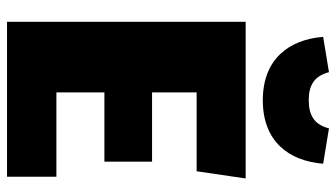

<svg xmlns="http://www.w3.org/2000/svg" viewBox="-230 -750 979 560"><g transform="rotate(90 260.0 -469.5)"><path d="M272 -746C392 -746 449 -822 457 -922L354 -939C343 -897 317 -880 272 -880C227 -880 201 -897 190 -939L87 -922C95 -822 152 -746 272 -746ZM500 -696H43V0H495V-144H249V-284H451V-423H249V-553H479Z"/></g></svg>

Font: Fira Sans Heavy
Style: Regular
Weight: 900
Designer: bBox Type GmbH & Carrois Corporate GbR & Edenspiekermann AG
Foundry: bBox Type GmbH & Carrois Corporate GbR & Edenspiekermann AG
Version: Version 4.300;PS 004.300;hotconv 1.0.88;makeotf.lib2.5.64775